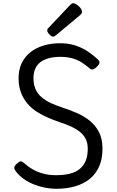

<svg xmlns="http://www.w3.org/2000/svg" viewBox="-20 -1160 728 1199"><path d="M330 19Q299 19 264 12.5Q229 6 194 -7.5Q159 -21 128.5 -42.5Q98 -64 76 -94Q69 -104 69 -113Q69 -122 83 -136Q98 -151 107.5 -152.5Q117 -154 136 -137Q157 -118 185 -102Q213 -86 249 -76Q285 -66 330 -66Q380 -66 417 -75.5Q454 -85 478.5 -105.5Q503 -126 515.5 -157Q528 -188 528 -231Q528 -266 515.5 -291.5Q503 -317 479.5 -336Q456 -355 423.5 -370Q391 -385 350 -398Q315 -410 279 -425.5Q243 -441 210 -462Q177 -483 151.5 -513Q126 -543 111 -582Q96 -621 96 -672Q96 -724 115 -764.5Q134 -805 169 -833Q204 -861 251.5 -875.5Q299 -890 356 -890Q406 -890 447.5 -877Q489 -864 524.5 -841Q560 -818 592 -788Q603 -778 601 -767.5Q599 -757 588 -746Q576 -733 564.5 -728Q553 -723 542 -731Q517 -753 490.5 -770Q464 -787 431 -796Q398 -805 356 -805Q316 -805 285 -796.5Q254 -788 232.5 -772Q211 -756 200 -730.5Q189 -705 189 -672Q189 -632 202 -603Q215 -574 239.5 -553Q264 -532 297.5 -516.5Q331 -501 371 -488Q413 -474 457 -455.5Q501 -437 538 -408Q575 -379 597.5 -336.5Q620 -294 620 -231Q620 -169 600 -122.5Q580 -76 542.5 -44.5Q505 -13 451 3Q397 19 330 19ZM312 -931Q302 -931 288.5 -945Q275 -959 275 -969Q275 -973 276 -976.5Q277 -980 283 -986L418 -1129Q423 -1134 427.5 -1137Q432 -1140 437 -1140Q447 -1140 460 -1131Q473 -1122 482.5 -1110Q492 -1098 492 -1088Q492 -1081 489.5 -1076Q487 -1071 477 -1063L331 -941Q325 -937 320.5 -934Q316 -931 312 -931Z"/></svg>

Font: Playwrite IT Moderna
Style: Regular
Weight: 400
Designer: Veronika Burian, José Scaglione
Foundry: TypeTogether
Version: Version 1.002